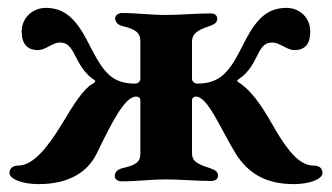

<svg xmlns="http://www.w3.org/2000/svg" viewBox="-20 -457 843 487"><path d="M78 10C151 10 201 -18 225 -67C262 -143 296 -212 325 -212C332 -212 336 -208 336 -203V-67C336 -44 322 -38 289 -30C278 -27 271 -20 271 -10C271 -2 280 3 288 3C327 3 365 -2 400 -2C435 -2 478 2 516 2C524 2 533 -2 533 -11C533 -22 525 -26 514 -30C479 -41 467 -49 467 -68V-203C467 -208 471 -212 477 -212C507 -212 539 -131 578 -67C608 -20 651 10 725 10C769 10 798 -4 798 -18C798 -31 789 -37 776 -37C741 -37 713 -71 682 -122C655 -169 628 -218 590 -245C584 -249 578 -251 585 -256C613 -274 624 -300 635 -321C646 -343 655 -349 672 -349C681 -349 689 -344 698 -340C706 -336 715 -330 727 -330C754 -330 767 -346 767 -377C767 -413 739 -437 707 -437C662 -437 634 -414 604 -358C568 -287 548 -245 481 -245C473 -245 467 -250 467 -258V-351C467 -370 478 -380 512 -391C523 -395 531 -399 531 -410C531 -419 523 -423 515 -423C477 -423 435 -419 400 -419C365 -419 328 -424 289 -424C282 -424 272 -419 272 -411C272 -401 279 -394 290 -391C323 -383 336 -375 336 -352V-258C336 -250 330 -245 322 -245C255 -245 237 -285 199 -358C169 -414 140 -437 96 -437C64 -437 35 -413 35 -377C35 -346 49 -330 76 -330C87 -330 96 -335 105 -340C114 -344 121 -349 131 -349C148 -349 156 -343 168 -321C179 -300 191 -273 218 -255C226 -250 219 -247 214 -244C190 -230 165 -189 138 -144C102 -85 65 -37 26 -37C14 -37 4 -31 4 -18C4 -4 34 10 78 10Z"/></svg>

Font: EB Garamond
Style: Bold
Weight: 700
Designer: Georg Duffner and Octavio Pardo
Foundry: Georg Duffner
Version: Version 1.000;PS 001.000;hotconv 1.0.88;makeotf.lib2.5.64775